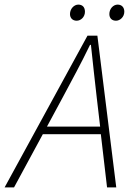

<svg xmlns="http://www.w3.org/2000/svg" viewBox="-64 -814 570 834"><path d="M209 -392C250 -469 288 -538 327 -619H331C339 -540 348 -465 356 -392L371 -264H140ZM-44 0H-3L122 -231H374L401 0H441L359 -659H316ZM269 -724C288 -724 305 -741 305 -763C305 -783 294 -794 276 -794C258 -794 240 -776 240 -753C240 -735 252 -724 269 -724ZM440 -724C458 -724 476 -741 476 -763C476 -783 464 -794 447 -794C428 -794 411 -776 411 -753C411 -735 422 -724 440 -724Z"/></svg>

Font: Source Sans Pro Light
Style: Italic
Weight: 300
Italic angle: -11°
Designer: Paul D. Hunt
Foundry: Adobe Systems Incorporated
Version: Version 3.006;hotconv 1.0.111;makeotfexe 2.5.65597